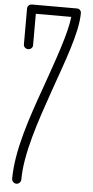

<svg xmlns="http://www.w3.org/2000/svg" viewBox="-72 -1210 606 1251"><g transform="rotate(5 231.0 -584.0)"><path d="M85 -1170C69 -1170 55 -1158 55 -1142V-906C55 -890 69 -878 85 -878C101 -878 115 -890 115 -906V-1112H347C335 -1002 271 -826 205 -638C131 -432 55 -212 55 -28C55 -12 69 2 85 2C101 2 115 -12 115 -28C115 -196 189 -412 261 -618C333 -824 407 -1014 407 -1142C407 -1158 395 -1170 379 -1170Z"/></g></svg>

Font: bauhaus_2017
Style: _regular
Weight: 400
Version: Version 1.0